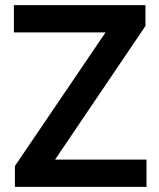

<svg xmlns="http://www.w3.org/2000/svg" viewBox="-20 -727 620 747"><path d="M38 -81 428 -656 453 -601H34V-707H546V-626L155 -48L130 -106H550V0H38Z"/></svg>

Font: 42dot Sans
Style: Bold
Weight: 700
Designer: 42dot
Version: Version 1.000